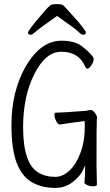

<svg xmlns="http://www.w3.org/2000/svg" viewBox="-20 -907 540 939"><path d="M385 -737Q378 -737 362.5 -752.5Q347 -768 259 -829Q168 -765 153 -751Q138 -737 131 -737Q117 -737 117 -747Q117 -752 132.5 -773.5Q148 -795 188 -841Q206 -862 216.5 -872.5Q227 -883 235.5 -885Q244 -887 264.5 -887Q285 -887 295 -875.5Q305 -864 335.5 -831Q366 -798 383 -775.5Q400 -753 400 -748Q400 -737 385 -737ZM250 12Q185 12 136.5 -15.5Q88 -43 62 -109.5Q36 -176 36 -295Q36 -460 106 -583Q180 -708 280 -708Q356 -708 392 -671H393Q426 -643 437 -625L438 -618Q438 -605 427 -588Q416 -571 406 -571Q401 -571 398 -578Q367 -654 280 -654Q203 -654 148 -545Q93 -436 93 -285Q93 -109 166 -64Q202 -42 250 -42Q286 -42 318.5 -71.5Q351 -101 373 -158Q395 -215 395 -296L394 -315Q331 -307 273 -298Q260 -298 250 -326Q246 -338 246 -347Q246 -356 253 -356Q287 -356 399 -365H400Q415 -369 425 -369Q431 -369 438 -362Q445 -355 450 -346Q455 -337 455 -331.5Q455 -326 453.5 -321.5Q452 -317 452 -94L454 -4Q454 4 434 4Q419 4 406 -2Q393 -8 393 -14Q396 -44 396 -74V-98L386 -76Q374 -47 336.5 -17.5Q299 12 250 12Z"/></svg>

Font: Moon Stars Kai T HW Light
Style: Regular
Weight: 300
Designer: GuiWonder
Version: Version 1.101